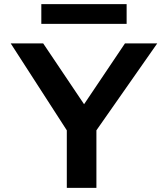

<svg xmlns="http://www.w3.org/2000/svg" viewBox="-20 -914 814 934"><path d="M596 -894H181V-798H596ZM745 -703H588L389 -407L190 -703H32L305 -280V0H449V-280Z"/></svg>

Font: Bluebird
Style: Ext
Weight: 400
Designer: Jasper
Foundry: Cannot Into Space Fonts
Version: Version 0.98